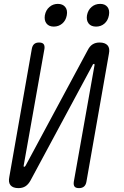

<svg xmlns="http://www.w3.org/2000/svg" viewBox="-20 -959 640 989"><path d="M541 -682 425 -22Q422 -6 412.5 2Q403 10 387 10Q370 10 364 2Q358 -6 360 -22L467 -624Q467 -627 466.5 -628.5Q466 -630 464 -630Q462 -630 460 -628.5Q458 -627 457 -624L137 -29Q126 -9 111 0.5Q96 10 75 10Q47 10 34.5 -4.5Q22 -19 28 -48L144 -708Q147 -724 156 -732Q165 -740 181 -740Q198 -740 204.5 -732Q211 -724 209 -708L102 -106Q101 -103 102 -101.5Q103 -100 105 -100Q107 -100 108.5 -101.5Q110 -103 112 -106L432 -701Q442 -721 457 -730.5Q472 -740 493 -740Q521 -740 534 -725.5Q547 -711 541 -682ZM475 -822Q449 -822 436.5 -838Q424 -854 428 -880Q433 -907 451.5 -923Q470 -939 496 -939Q521 -939 533.5 -923Q546 -907 541 -880Q536 -853 518 -837.5Q500 -822 475 -822ZM257 -822Q232 -822 219.5 -838Q207 -854 211 -880Q216 -907 234.5 -923Q253 -939 278 -939Q303 -939 316 -923Q329 -907 324 -880Q319 -853 300.5 -837.5Q282 -822 257 -822Z"/></svg>

Font: Maple Mono NL ExtraLight
Style: Italic
Weight: 275
Italic angle: -10°
Monospace: yes
Designer: subframe7536
Version: Version 7.000